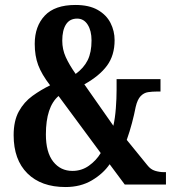

<svg xmlns="http://www.w3.org/2000/svg" viewBox="-20 -744 700 774"><path d="M244 10Q146 10 90.5 -45Q35 -100 35 -199Q35 -257 56 -295Q77 -333 111 -357.5Q145 -382 182 -400Q148 -444 134 -481.5Q120 -519 120 -567Q120 -638 160.5 -681Q201 -724 284 -724Q339 -724 374 -704Q409 -684 425.5 -651.5Q442 -619 442 -582Q442 -521 411.5 -479.5Q381 -438 320 -404L437 -237Q444 -268 447 -307.5Q450 -347 450 -382V-425H627V-375H613Q594 -375 577 -372.5Q560 -370 547 -356.5Q534 -343 527 -313Q521 -282 512 -248Q503 -214 491 -180L574 -78Q587 -61 605 -55.5Q623 -50 641 -50H649V0H483L422 -82Q396 -44 350.5 -17Q305 10 244 10ZM285 -446Q318 -470 333.5 -501.5Q349 -533 349 -581Q349 -620 333.5 -644.5Q318 -669 291 -669Q261 -669 246 -645.5Q231 -622 231 -580Q231 -545 245 -514Q259 -483 285 -446ZM272 -55Q309 -55 338.5 -76Q368 -97 386 -127L216 -357Q165 -313 165 -202Q165 -130 194.5 -92.5Q224 -55 272 -55Z"/></svg>

Font: Noto Serif Hebrew ExtraCondensed
Style: Bold
Weight: 700
Width: 2
Designer: Monotype Design Team
Foundry: Monotype Imaging Inc.
Version: Version 2.004; ttfautohint (v1.8.4.7-5d5b)